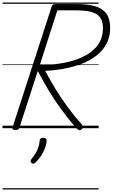

<svg xmlns="http://www.w3.org/2000/svg" viewBox="-20 -1015 892 1520"><path d="M102 14Q88 14 81.5 9.5Q75 5 79 -6L389 -963Q393 -974 399.5 -978.5Q406 -983 422 -983H585Q675 -983 734 -965.5Q793 -948 822.5 -906.5Q852 -865 852 -793Q852 -736 833 -690Q814 -644 779 -607.5Q744 -571 696.5 -543.5Q649 -516 591.5 -497.5Q534 -479 470 -468Q406 -457 338 -454Q377 -380 421.5 -307.5Q466 -235 517.5 -165Q569 -95 630 -27Q637 -20 638 -11.5Q639 -3 626 9Q614 18 605 14.5Q596 11 585 0Q523 -70 468 -145Q413 -220 366 -298Q319 -376 279 -453L134 -5Q130 5 123.5 9.5Q117 14 102 14ZM295 -500Q339 -500 387 -504Q435 -508 484 -517Q533 -526 578.5 -541.5Q624 -557 663.5 -579.5Q703 -602 732.5 -632.5Q762 -663 778.5 -702.5Q795 -742 795 -791Q795 -846 772.5 -877Q750 -908 703 -920.5Q656 -933 581 -933H434ZM231 276Q223 269 222.5 262Q222 255 228 246Q247 222 261 199.5Q275 177 283 153Q291 129 294 99Q295 86 302.5 81Q310 76 322 76Q337 76 343.5 82.5Q350 89 349 101Q349 119 340 147Q331 175 312.5 206.5Q294 238 264 269Q257 276 248 279.5Q239 283 231 276ZM0 475H761V485H0ZM0 -20H761V0H0ZM0 -505H761V-500H0ZM0 -995H761V-985H0Z"/></svg>

Font: Playwrite SK Guides
Style: Regular
Weight: 400
Designer: Veronika Burian, José Scaglione
Foundry: TypeTogether
Version: Version 1.003